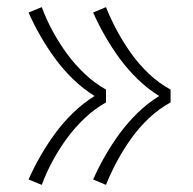

<svg xmlns="http://www.w3.org/2000/svg" viewBox="-20 -609 540 538"><path d="M277 -91 241 -106Q256 -140 275 -173Q294 -206 316.5 -236.5Q339 -267 366.5 -293.5Q394 -320 426 -340Q394 -360 366.5 -386.5Q339 -413 316.5 -443.5Q294 -474 275 -507Q256 -540 241 -574L277 -589Q291 -554 309 -521Q327 -488 348.5 -458Q370 -428 397.5 -402Q425 -376 458 -358V-322Q425 -304 397.5 -278Q370 -252 348.5 -222Q327 -192 309 -159Q291 -126 277 -91ZM97 -91 60 -106Q75 -140 94 -173Q113 -206 135.5 -236.5Q158 -267 185.5 -293.5Q213 -320 245 -340Q213 -360 185.5 -386.5Q158 -413 135.5 -443.5Q113 -474 94 -507Q75 -540 60 -574L97 -589Q110 -554 128 -521Q146 -488 168 -458Q190 -428 217.5 -402Q245 -376 277 -358V-322Q245 -304 217.5 -278Q190 -252 168 -222Q146 -192 128 -159Q110 -126 97 -91Z"/></svg>

Font: Iosevka Curly Extralight
Style: Regular
Weight: 200
Monospace: yes
Designer: Belleve Invis
Foundry: Belleve Invis
Version: Version 22.1.2; ttfautohint (v1.8.4)